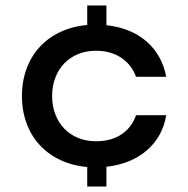

<svg xmlns="http://www.w3.org/2000/svg" viewBox="-20 -600 686 700"><path d="M368 -580H298V-509C154 -496 60 -395 60 -250C60 -105 154 -4 298 9V80H368V8C489 -5 570 -78 586 -180H476C457 -125 409 -85 330 -85C234 -85 170 -154 170 -250C170 -346 234 -415 330 -415C406 -415 456 -375 476 -320H586C566 -427 485 -496 368 -508Z"/></svg>

Font: Goli Medium
Style: Regular
Weight: 500
Designer: jaikishan Patel
Foundry: MagicType
Version: Version 1.000;Glyphs 3.2 (3242)